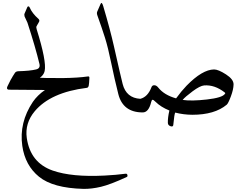

<svg xmlns="http://www.w3.org/2000/svg" viewBox="-20 -746 1665 1274"><path d="M155.3 -233.4Q432.1 -219.7 563.5 -238.8Q573.2 -240.2 573.2 -230.5Q571.8 -191.9 568.8 -178Q565.9 -164.1 555.7 -163.1Q315.9 -133.3 210.4 -7.8Q144 71.8 157.7 169.4Q181.2 333.5 329.6 385.7Q457 430.2 674.8 418.9Q751 415 813 406.7Q823.2 405.3 825.4 415.3Q827.6 425.3 821.3 428.2Q712.9 478.5 650.1 493.4Q587.4 508.3 533.2 507.3Q331.5 502 239 426.8Q146.5 351.6 127.9 221.7Q106 67.4 198.2 -70.3Q228.5 -114.3 278.3 -148.9L37.1 -150.9Q20.5 -153.8 29.3 -172.9Q54.7 -225.6 62.5 -235.8Q64.5 -237.3 155.3 -233.4Z M241.7 -321.8Q215.3 -432.1 162.1 -595.7L143.1 -636.7Q139.6 -649.4 143.3 -656.7Q147 -664.1 161.1 -698.2Q163.6 -704.1 168.7 -703.9Q173.8 -703.6 177.2 -695.8Q193.8 -657.2 234.9 -621.1Q245.1 -611.8 238.8 -600.6L222.7 -572.3Q218.8 -565.9 223.6 -550.8Q290 -338.4 276.4 -275.4Q260.7 -203.1 99.6 -192.4Q32.2 -188 64.5 -239.7Q72.3 -252 79.1 -262.5Q85.9 -272.9 103 -273.4Q178.7 -275.4 219.2 -285.2Q249 -292 241.7 -321.8Z M647.5 -720.2Q655.3 -737.8 665 -705.1Q710.9 -550.3 735.8 -439.9Q782.7 -231.4 793.9 -188.5Q817.9 -95.7 911.1 -90.3Q937.5 -88.9 938 -53.7Q938 0 927.2 0Q795.9 0 765.1 -121.6Q739.3 -224.1 718 -327.9Q696.8 -431.6 676.5 -495.8Q656.2 -560.1 626.5 -642.6Q620.6 -658.7 625 -668.5Z M1400.4 -285.2Q1428.7 -285.2 1479.5 -252.4Q1530.3 -219.7 1529.8 -186Q1529.3 -152.3 1511.7 -105.7Q1494.1 -59.1 1484.4 -51.3Q1404.3 15.6 1255.9 15.6Q1196.8 15.1 1142.6 1Q1136.7 10.7 1129.9 82.5Q1128.9 97.2 1111.8 91.6Q1094.7 85.9 1093.8 69.8Q1092.8 34.2 1104 -12.7Q1047.9 -35.2 1011.7 -70.8Q998.5 -84 992.7 -84Q986.8 -84 983.4 -69.8Q966.8 0 927.2 0Q921.4 0 914.1 -11.2Q892.1 -47.4 895.8 -67.4Q899.4 -87.4 911.1 -90.3Q960.4 -103 984.9 -167Q989.7 -180.7 1003.9 -180.4Q1018.1 -180.2 1030.3 -164.6Q1069.8 -115.2 1148.4 -93.3Q1183.1 -141.1 1217.8 -177.2Q1322.3 -284.2 1400.4 -285.2ZM1470.7 -132.8Q1404.3 -184.6 1334.5 -179.2Q1307.1 -176.8 1257.8 -140.1Q1208.5 -103.5 1191.9 -83Q1251 -74.2 1353.3 -85.9Q1455.6 -97.7 1472.2 -123Q1477.5 -127.4 1470.7 -132.8Z"/></svg>

Font: Amiri
Style: Slanted
Weight: 400
Italic angle: 9°
Designer: Khaled Hosny
Version: Version 000.107